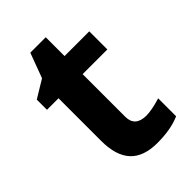

<svg xmlns="http://www.w3.org/2000/svg" viewBox="-202 -745 839 839"><g transform="rotate(-45 217.0 -326.0)"><path d="M243.2 -545.9H396V-434.1H243.2V-170.9Q243.2 -140.1 260.5 -124.5Q277.8 -108.9 312 -108.9Q346.2 -108.9 401.9 -126V-15.1Q346.2 9.8 261.5 9.8Q176.8 9.8 135.5 -34.9Q94.2 -79.6 94.2 -170.9V-434.1H22.9V-497.1L105 -546.9L147.9 -662.1H243.2Z"/></g></svg>

Font: Open Sans Hebrew
Style: Bold
Weight: 700
Foundry: Ascender Corporation, Yanek Iontef
Version: Version 2.001;PS 002.001;hotconv 1.0.70;makeotf.lib2.5.58329